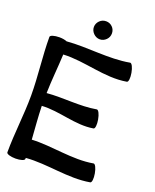

<svg xmlns="http://www.w3.org/2000/svg" viewBox="-184 -1126 1011 1250"><g transform="rotate(20 321.0 -501.0)"><path d="M392 -960C392 -977 386 -992 374 -1004C362 -1016 347 -1022 330 -1022C313 -1022 298 -1016 286 -1004C274 -992 267 -977 267 -960C267 -943 274 -928 286 -916C298 -904 313 -897 330 -897C347 -897 362 -904 374 -916C386 -928 392 -943 392 -960ZM17 -800C17 -666 36 -534 36 -400C36 -266 17 -134 17 0C17 11 45 20 80 20C115 20 142 11 142 0C142 -3 142 -5 142 -7C291 -19 443 25 591 -1C602 -3 605 -32 599 -66C593 -100 580 -126 569 -124C427 -99 281 -139 138 -132C133 -208 126 -285 124 -361C246 -369 369 -317 491 -338C502 -340 505 -369 499 -403C493 -437 480 -463 469 -462C356 -442 239 -460 125 -450C127 -541 137 -632 141 -723C290 -731 441 -672 591 -698C602 -700 605 -729 599 -763C593 -797 580 -823 569 -822C425 -796 277 -823 132 -811C121 -816 102 -820 80 -820C45 -820 17 -811 17 -800Z"/></g></svg>

Font: Nupuram
Style: Bold
Weight: 700
Designer: Santhosh Thottingal (santhosh.thottingal@gmail.com)
Foundry: SMC
Version: Version 1.000